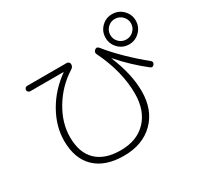

<svg xmlns="http://www.w3.org/2000/svg" viewBox="-182 -1061 1365 1324"><g transform="rotate(-30 500.0 -399.0)"><path d="M802.2 -665.5Q826.2 -641.6 859.9 -641.6Q893.6 -641.6 918 -665.5Q942.4 -689.5 942.4 -723.1Q942.4 -756.8 918 -780.8Q893.6 -804.7 859.9 -804.7Q826.2 -804.7 802.2 -780.8Q778.3 -756.8 778.3 -723.1Q778.3 -689.5 802.2 -665.5ZM774.9 -807.6Q809.6 -842.8 859.9 -842.8Q910.2 -842.8 945.3 -807.6Q980.5 -772.5 980.5 -723.1Q980.5 -673.8 945.3 -638.2Q910.2 -602.5 859.9 -602.5Q809.6 -602.5 774.9 -638.2Q740.2 -673.8 740.2 -723.1Q740.2 -772.5 774.9 -807.6ZM107.4 -664.1Q98.6 -664.1 91.8 -669.9Q85 -675.8 85 -685.1Q85 -694.3 91.3 -700.7Q97.7 -707 107.4 -707H421.9Q430.7 -707 437.5 -700.7Q444.3 -694.3 444.3 -684.6Q444.3 -662.1 423.8 -651.4Q316.4 -583 251 -473.6Q185.5 -364.3 185.5 -252Q185.5 -127.9 252.4 -63.5Q319.3 1 445.3 1Q574.2 1 648.9 -77.1Q723.6 -155.3 723.6 -290Q723.6 -466.8 630.9 -656.2Q621.1 -674.8 638.7 -689.5Q655.3 -703.1 670.9 -683.6Q719.7 -622.1 791 -552.7Q862.3 -483.4 930.7 -428.7Q946.3 -416 934.6 -398.4Q921.9 -380.9 904.3 -393.6Q796.9 -477.5 707 -580.1Q707 -581.1 706.1 -581.1Q705.1 -581.1 705.1 -579.1Q772.5 -418 772.5 -280.3Q772.5 -131.8 683.6 -43.5Q594.7 44.9 445.3 44.9Q297.9 44.9 217.8 -31.7Q137.7 -108.4 137.7 -250Q137.7 -364.3 200.2 -474.6Q262.7 -585 370.1 -661.1V-663.1Q370.1 -664.1 369.1 -664.1Z"/></g></svg>

Font: Rounded Mgen+ 1m light
Style: Regular
Weight: 200
Designer: [Source Han Sans]
Ryoko NISHIZUKA  (kana & ideographs); Paul D. Hunt (Latin, Greek & Cyrillic); Wenlong ZHANG  (bopomofo
Version: Version 1.059.20150602